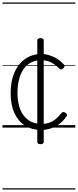

<svg xmlns="http://www.w3.org/2000/svg" viewBox="-20 -1030 628 1550"><path d="M313 19Q238 19 182.5 -16Q127 -51 96.5 -117Q66 -183 66 -276Q66 -333 76.5 -381.5Q87 -430 108.5 -469Q130 -508 160 -536Q190 -564 229 -579Q268 -594 314 -594Q348 -594 382 -583Q416 -572 445 -553Q474 -534 496 -509Q502 -502 501 -494.5Q500 -487 490 -478Q481 -469 474 -469.5Q467 -470 460 -476Q437 -498 415.5 -513Q394 -528 368.5 -536Q343 -544 311 -544Q276 -544 246.5 -532.5Q217 -521 193.5 -499Q170 -477 154 -444.5Q138 -412 129.5 -371Q121 -330 121 -280Q121 -205 142.5 -149Q164 -93 207.5 -61.5Q251 -30 314 -30Q349 -30 377 -39.5Q405 -49 429 -68.5Q453 -88 478 -119Q485 -126 493 -126Q501 -126 508 -119Q517 -113 520 -106Q523 -99 517 -91Q492 -53 458 -28.5Q424 -4 387 7.5Q350 19 313 19ZM307 134Q281 134 281 115V-703Q281 -722 307 -722Q333 -722 333 -703V115Q333 134 307 134ZM0 490H588V500H0ZM0 -20H588V0H0ZM0 -505H588V-500H0ZM0 -1010H588V-1000H0Z"/></svg>

Font: Playwrite ES Guides
Style: Regular
Weight: 400
Designer: Veronika Burian, José Scaglione
Foundry: TypeTogether
Version: Version 1.003